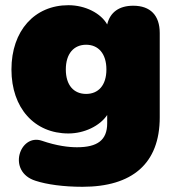

<svg xmlns="http://www.w3.org/2000/svg" viewBox="-20 -526 678 738"><path d="M297 192C488 192 594 103 594 -75V-399C594 -467 558 -504 492 -504C438 -504 403 -479 392 -432C368 -475 308 -506 243 -506C113 -506 24 -408 24 -259C24 -110 113 -13 243 -13C304 -13 364 -42 392 -84V-52C392 13 354 40 276 40C245 40 199 35 141 15C56 -14 5 134 117 169C160 183 224 192 297 192ZM311 -165C264 -165 233 -198 233 -259C233 -320 264 -354 311 -354C358 -354 389 -320 389 -259C389 -198 358 -165 311 -165Z"/></svg>

Font: SN Pro Black
Style: Regular
Weight: 900
Designer: Tobias Whetton
Foundry: Supernotes
Version: Version 1.001;Glyphs 3.2 (3249)